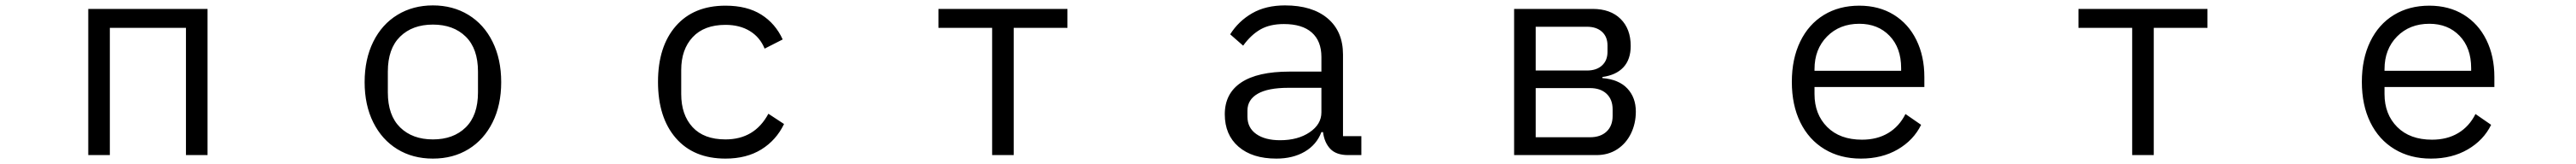

<svg xmlns="http://www.w3.org/2000/svg" viewBox="-20 -574 9544 607"><path d="M387 0H307V-541H749V0H669V-471H387Z M1331 -270Q1331 -355 1363 -419.5Q1395 -484 1452.5 -519Q1510 -554 1584 -554Q1658 -554 1715.5 -519Q1773 -484 1805 -419.5Q1837 -355 1837 -270Q1837 -185 1805 -121Q1773 -57 1716 -22Q1659 13 1584 13Q1509 13 1452 -22Q1395 -57 1363 -121Q1331 -185 1331 -270ZM1751 -232V-309Q1751 -394 1705.5 -438.5Q1660 -483 1584 -483Q1508 -483 1462.5 -438.5Q1417 -394 1417 -309V-232Q1417 -147 1462.5 -102.5Q1508 -58 1584 -58Q1660 -58 1705.5 -102.5Q1751 -147 1751 -232Z M2418 -271Q2418 -402 2484 -477.5Q2550 -553 2668 -553Q2748 -553 2800.5 -520Q2853 -487 2880 -428L2813 -394Q2796 -436 2758.5 -459Q2721 -482 2668 -482Q2589 -482 2546.5 -436.5Q2504 -391 2504 -315V-226Q2504 -149 2546 -103.5Q2588 -58 2668 -58Q2776 -58 2827 -153L2885 -115Q2856 -55 2801 -21Q2746 13 2668 13Q2550 13 2484 -63Q2418 -139 2418 -271Z M3736 0H3656V-471H3457V-541H3935V-471H3736Z M4518 -151Q4518 -228 4578.5 -268.5Q4639 -309 4758 -309H4876V-363Q4876 -422 4840.5 -453.5Q4805 -485 4737 -485Q4685 -485 4650 -465Q4615 -445 4586 -405L4538 -447Q4569 -496 4619.5 -525Q4670 -554 4741 -554Q4842 -554 4899 -506Q4956 -458 4956 -372V-70H5024V0H4975Q4931 0 4909 -23Q4887 -46 4882 -85H4876Q4858 -38 4814 -12.5Q4770 13 4709 13Q4620 13 4569 -31Q4518 -75 4518 -151ZM4876 -158V-249H4754Q4678 -249 4640 -227Q4602 -205 4602 -165V-142Q4602 -101 4634.5 -78Q4667 -55 4723 -55Q4789 -55 4832.5 -84.5Q4876 -114 4876 -158Z M5590 0V-541H5881Q5947 -541 5984.5 -504Q6022 -467 6022 -404Q6022 -354 5995 -325Q5968 -296 5917 -289V-285Q5978 -280 6009.5 -246.5Q6041 -213 6041 -161Q6041 -117 6023 -80Q6005 -43 5972 -21.5Q5939 0 5895 0ZM5860 -313Q5895 -313 5915.5 -331.5Q5936 -350 5936 -382V-406Q5936 -438 5915.5 -456.5Q5895 -475 5860 -475H5670V-313ZM5871 -66Q5910 -66 5932.5 -87Q5955 -108 5955 -145V-169Q5955 -206 5932.5 -227Q5910 -248 5871 -248H5670V-66Z M6619 -271Q6619 -356 6650 -420Q6681 -484 6737.5 -518.5Q6794 -553 6869 -553Q6942 -553 6996.5 -519.5Q7051 -486 7080.5 -426Q7110 -366 7110 -289V-252H6703V-226Q6703 -151 6750 -104Q6797 -57 6879 -57Q6935 -57 6976 -81.5Q7017 -106 7040 -152L7098 -112Q7070 -55 7011.5 -21Q6953 13 6875 13Q6798 13 6740 -22Q6682 -57 6650.5 -121Q6619 -185 6619 -271ZM6703 -318V-312H7024V-322Q7024 -397 6981 -441.5Q6938 -486 6869 -486Q6796 -486 6749.5 -439Q6703 -392 6703 -318Z M7960 0H7880V-471H7681V-541H8159V-471H7960Z M8731 -271Q8731 -356 8762 -420Q8793 -484 8849.5 -518.5Q8906 -553 8981 -553Q9054 -553 9108.5 -519.5Q9163 -486 9192.5 -426Q9222 -366 9222 -289V-252H8815V-226Q8815 -151 8862 -104Q8909 -57 8991 -57Q9047 -57 9088 -81.5Q9129 -106 9152 -152L9210 -112Q9182 -55 9123.5 -21Q9065 13 8987 13Q8910 13 8852 -22Q8794 -57 8762.5 -121Q8731 -185 8731 -271ZM8815 -318V-312H9136V-322Q9136 -397 9093 -441.5Q9050 -486 8981 -486Q8908 -486 8861.5 -439Q8815 -392 8815 -318Z"/></svg>

Font: PlemolJP
Style: Regular
Weight: 400
Monospace: yes
Version: v2.0.4; ttfautohint (v1.8.4.7-5d5b-dirty) -l 6 -r 45 -G 200 